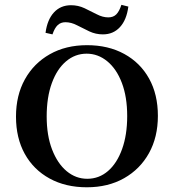

<svg xmlns="http://www.w3.org/2000/svg" viewBox="-20 -771 726 802"><path d="M342.7 11.3Q254 11.3 187.1 -25.4Q120.2 -62.1 83.5 -128.2Q46.8 -194.4 46.8 -283.9Q46.8 -372.6 83.9 -439.5Q121 -506.5 187.9 -544.4Q254.8 -582.3 343.5 -582.3Q432.3 -582.3 499.2 -545.6Q566.1 -508.9 602.8 -442.7Q639.5 -376.6 639.5 -287.1Q639.5 -198.4 602.4 -131.5Q565.3 -64.5 498.4 -26.6Q431.5 11.3 342.7 11.3ZM344.4 -24.2Q393.5 -24.2 431 -56.5Q468.5 -88.7 489.9 -148Q511.3 -207.3 511.3 -286.3Q511.3 -366.1 489.1 -424.6Q466.9 -483.1 428.2 -514.9Q389.5 -546.8 341.9 -546.8Q293.5 -546.8 255.6 -514.5Q217.7 -482.3 196.4 -423.4Q175 -364.5 175 -284.7Q175 -204.8 197.6 -146.4Q220.2 -87.9 258.5 -56Q296.8 -24.2 344.4 -24.2ZM409.7 -627.4Q379.8 -627.4 353.2 -639.9Q326.6 -652.4 302 -665.3Q277.4 -678.2 253.2 -678.2Q233.9 -678.2 221 -666.1Q208.1 -654 199.2 -627.4L170.2 -633.9Q177.4 -688.7 205.2 -719Q233.1 -749.2 276.6 -749.2Q306.5 -749.2 333.1 -736.7Q359.7 -724.2 384.3 -711.3Q408.9 -698.4 432.3 -698.4Q453.2 -698.4 465.7 -710.9Q478.2 -723.4 487.1 -750.8L516.1 -743.5Q508.9 -687.9 481 -657.7Q453.2 -627.4 409.7 -627.4Z"/></svg>

Font: Playfair 9pt
Style: Bold
Weight: 700
Designer: Claus Eggers Sørensen
Foundry: Claus Eggers Sørensen
Version: Version 2.203